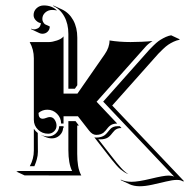

<svg xmlns="http://www.w3.org/2000/svg" viewBox="-20 -621 686 695"><path d="M39.1 0 47.1 -2H241Q227.5 -29.3 227.5 -78.1V-182.6H253.4L265.4 -166.7H259.5V-64Q259.5 -40.3 262.6 -21.2Q265.6 -2.2 274.2 14.2L69.1 13.9ZM87.4 -468.8H158.2Q168.9 -468.8 186.2 -474.5Q203.4 -480.2 210 -489.3V-282.2H260.3L359.1 -424.6Q376.5 -449.5 376.5 -474.6Q411.9 -468.8 452.6 -468.8Q467 -468.8 493 -469.8Q519 -470.9 532.2 -472.7Q526.4 -469.2 519.4 -463.6Q512.5 -458 508.8 -453.9L329.6 -252.7L404.3 -173.8Q395.3 -173.8 388.5 -171.5Q381.8 -169.2 377.6 -165.6Q373.3 -162.1 369.8 -157.7Q366.2 -153.3 362.7 -148.9Q359.1 -144.5 354.9 -141Q350.6 -137.5 343.9 -135.1Q337.2 -132.8 328.1 -132.8Q314.5 -132.8 302.5 -148.2L262 -200.2H210V-173.8H201.2Q201.2 -194.3 186.5 -209.1Q171.9 -223.9 151.4 -223.9Q133.3 -223.9 119.4 -212.2Q119.4 -191.4 134.5 -191.2Q139.6 -191.2 147.3 -194.2Q155 -197.3 160.2 -197.3Q171.6 -197.3 178.1 -187.3Q184.6 -177.2 184.6 -166.3Q184.6 -154.1 175.7 -145.5Q166.7 -137 154.3 -137Q132.8 -137 117.7 -151.6Q102.5 -166.3 102.5 -187.5V-410.2Q102.5 -441.9 87.4 -468.8ZM87.9 -19.5Q102.5 -45.9 102.5 -76.2V-154.8Q108.4 -146 116.7 -139.6L117.2 -71.3Q117.2 -64.7 116.2 -58Q115.2 -51.3 113.4 -44.9Q111.6 -38.6 110.4 -34.7Q109.1 -30.8 106.8 -25.3Q104.5 -19.8 104.5 -19.5ZM92.5 -515.4 92.8 -517.3Q98.1 -514.6 103.3 -514.6Q106.2 -514.6 109.6 -515.5Q113 -516.4 117.3 -518.6Q121.6 -520.8 124.5 -525.6Q127.4 -530.5 127.9 -537.4Q118.9 -538.3 110.2 -546.9Q101.6 -555.4 101.6 -566.4Q101.6 -581.1 112.4 -591.2Q123.3 -601.3 138.7 -601.3Q168 -601.3 186.3 -583Q178 -585 168.9 -585Q154.3 -585 143.8 -575.6Q133.3 -566.2 133.3 -552.5Q133.3 -542 142.3 -533.4L160.2 -525.1Q160.2 -514.2 152.6 -506.5Q145 -498.8 133.3 -498.8Q127.9 -498.8 122.6 -501.2ZM127.9 -132.8V-133.1Q140.4 -127.2 154.3 -127.2Q170.2 -127.2 181.8 -137.8Q193.4 -148.4 194.3 -164.1H210V-157.5H208.5Q207.5 -141.8 195.8 -131Q184.1 -120.1 168 -120.1Q155 -120.1 142.1 -126.2ZM171.6 -599.9 174.3 -600.8 204.3 -586.9Q230.2 -574.7 245 -548Q259.8 -521.2 259.8 -484.4V-312.5L251 -299.8H227.5V-498Q227.5 -534.9 212.6 -561.6Q197.8 -588.4 171.6 -599.9ZM321.5 -123.8Q324.7 -123 328.1 -123Q338.1 -123 345.8 -125.4Q353.5 -127.7 358.3 -131.2Q363 -134.8 366.9 -139.2Q370.8 -143.6 374.1 -147.9Q377.4 -152.3 381.2 -155.9Q385 -159.4 390.9 -161.7Q396.7 -164.1 404.3 -164.1H413.6L419.9 -157.5H418.5Q410.9 -157.5 405 -155.2Q399.2 -152.8 395.4 -149.3Q391.6 -145.8 388.3 -141.4Q385 -137 381.1 -132.6Q377.2 -128.2 372.4 -124.5Q367.7 -120.8 360 -118.7Q352.3 -116.5 342.3 -116.5Q340.3 -116.5 335.7 -117.2L380.4 -59.8Q404.5 -28.6 418 -13.7Q431.4 1.2 444.6 9.3Q437 6.6 429.7 2Q422.4 -2.7 416 -8.1Q409.7 -13.4 400.9 -23.4Q392.1 -33.4 385.3 -42Q378.4 -50.5 366.2 -66.4ZM353.5 -253.2 504.2 -422.6Q515.1 -435.1 520.4 -440.8Q525.6 -446.5 535.8 -456.4Q545.9 -466.3 553.2 -471.7Q560.5 -477.1 570.6 -482.5Q580.6 -488 590.8 -491.2L599.6 -493.2L629.9 -479V-477.1Q619.1 -475.1 608.3 -470Q597.4 -464.8 589.1 -459.2Q580.8 -453.6 570.3 -443.6Q559.8 -433.6 553.2 -426.6Q546.6 -419.7 535.9 -407.2L386.2 -239L645.5 34.2L643.6 36.1Q636.7 32.5 632.6 31.4Q628.4 30.3 619.1 30.3Q605.2 30.3 581.4 36Q557.6 41.7 531.5 47.5Q505.4 53.2 486.1 53.2Q464.1 53.2 447.8 45.4L417.5 31.2L417 29.1Q433.6 37.1 456.1 37.1Q479.7 37.1 526.2 25.9Q572.8 14.6 588.9 14.6Q602.8 14.6 610.8 18.6Z"/></svg>

Font: AgreloyS1
Style: Medium
Weight: 400
Designer: gluk
Foundry: gluk
Version: Version 0.27